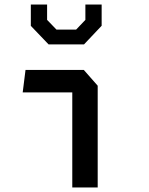

<svg xmlns="http://www.w3.org/2000/svg" viewBox="-20 -830 660 850"><path d="M300 0H412.5V-450.5L351 -520.5H93L80.5 -421H300ZM116.5 -715.5 195 -633.5H352L430 -716V-810H358V-742L317 -699H230L188.5 -742V-810H116.5Z"/></svg>

Font: Monaspace Krypton Medium
Style: Regular
Weight: 500
Designer: Riley Cran & the Lettermatic Team
Foundry: Lettermatic
Version: Version 1.101 (Monaspace Krypton)